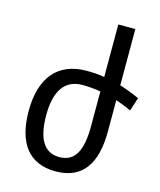

<svg xmlns="http://www.w3.org/2000/svg" viewBox="-115 -843 781 936"><g transform="rotate(15 275.5 -374.5)"><path d="M451 -243V-401C478 -392 504 -382 529 -370L551 -438C517 -453 484 -466 451 -476V-760H365V-495C335 -500 305 -502 275 -502C129 -502 52 -407 52 -241C52 -79 119 11 254 11C389 11 451 -79 451 -243ZM274 -430C304 -430 335 -427 365 -422V-246C365 -124 333 -61 254 -61C176 -61 140 -125 140 -242C140 -364 183 -430 274 -430Z"/></g></svg>

Font: Noto Sans Armenian SemiCondensed
Style: Regular
Weight: 400
Width: 4
Designer: Monotype Design Team
Foundry: Monotype Imaging Inc.
Version: Version 2.008